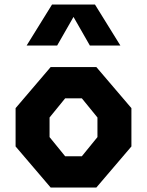

<svg xmlns="http://www.w3.org/2000/svg" viewBox="-20 -842 660 862"><path d="M207.5 0H412.5L570 -184.5V-356.5L412.5 -541H207.5L50 -356.5V-184.5ZM99.5 -637.5H236.5L310 -766L383.5 -637.5H520.5L406.5 -821.5H213.5ZM202.5 -226.5V-314.5L272.5 -400.5H347.5L417.5 -314.5V-226.5L347.5 -140.5H272.5Z"/></svg>

Font: Monaspace Krypton ExtraBold
Style: Regular
Weight: 800
Designer: Riley Cran & the Lettermatic Team
Foundry: Lettermatic
Version: Version 1.101 (Monaspace Krypton)